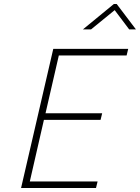

<svg xmlns="http://www.w3.org/2000/svg" viewBox="-20 -946 704 966"><path d="M397 -798 553 -926H567L664 -798H630L557 -895L438 -798ZM86 0 248 -700H625L617 -667H276L209 -376H494L486 -343H201L130 -33H471L463 0Z"/></svg>

Font: TitilliumWebThinItalic
Style: Thin Italic
Weight: 200
Italic angle: -13°
Version: Version 1.001;PS 57.000;hotconv 1.0.70;makeotf.lib2.5.55311